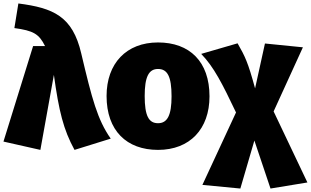

<svg xmlns="http://www.w3.org/2000/svg" viewBox="-20 -843 1794 1108"><path d="M86 -823 63 -681C172 -666 205 -648 240 -577H171L0 -26L213 22L291 -411C320 -201 346 -95 410 22L619 -43C542 -153 511 -272 449 -534C399 -750 287 -797 86 -823Z M892 -598C709 -598 595 -477 595 -289C595 -89 711 22 892 22C1076 22 1189 -99 1189 -287C1189 -488 1074 -598 892 -598ZM892 -445C946 -445 970 -402 970 -287C970 -178 946 -132 892 -132C838 -132 815 -175 815 -289C815 -399 838 -445 892 -445Z M1559 -200 1728 -570 1509 -592 1452 -333C1411 -484 1394 -518 1351 -593L1141 -532C1214 -457 1263 -360 1342 -194L1148 224L1367 245L1448 -32L1541 245L1754 210Z"/></svg>

Font: Glow Sans SC Normal Heavy
Style: Regular
Weight: 900
Designer: Ryoko NISHIZUKA (kana, bopomofo & ideographs); Paul D. Hunt (Latin, Greek & Cyrillic); Sandoll Communications, Soo-young
Version: Version 0.93